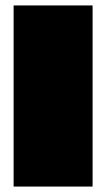

<svg xmlns="http://www.w3.org/2000/svg" viewBox="-20 -685 390 705"><path d="M30 -665H320V0H30Z"/></svg>

Font: Gajraj One
Style: Regular
Weight: 400
Designer: Saurabh Sharma
Foundry: Saurabh Sharma
Version: Version 1.000